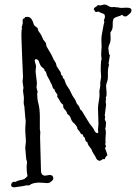

<svg xmlns="http://www.w3.org/2000/svg" viewBox="-20 -800 592 835"><path d="M531.2 -766.6Q551.8 -766.6 551.8 -755.9Q551.8 -749 547.9 -744.1L537.1 -734.4Q531.2 -728.5 524.9 -728.5Q518.6 -728.5 516.6 -731Q514.6 -733.4 510.7 -735.4Q502 -730.5 492.2 -728Q482.4 -725.6 474.6 -719.7Q469.7 -709 470.2 -696.8Q470.7 -684.6 469.2 -677.2Q467.8 -669.9 463.9 -664.6Q460 -659.2 460 -658.2Q460 -657.2 460.9 -638.7Q461.9 -620.1 456.5 -608.9Q451.2 -597.7 451.2 -588.9L454.1 -567.4V-564.5L458 -560.5V-559.6L452.1 -524.4L454.1 -517.6L451.2 -506.8Q449.2 -496.1 449.2 -486.3V-464.8Q449.2 -452.1 445.3 -442.9Q441.4 -433.6 441.4 -425.8L443.4 -398.4V-387.7Q443.4 -381.8 441.4 -378.9Q439.5 -376 439.5 -374L441.4 -372.1Q439.5 -362.3 439.5 -357.4L441.4 -343.8L435.5 -298.8L437.5 -290L435.5 -282.2L441.4 -266.6Q440.4 -265.6 440.4 -255.4Q440.4 -245.1 437.5 -242.2Q440.4 -233.4 440.4 -224.6L438.5 -192.4Q438.5 -183.6 439.5 -179.7Q437.5 -175.8 437.5 -172.9L441.4 -163.1L436.5 -156.2Q439.5 -148.4 442.4 -140.6Q445.3 -132.8 447.3 -125Q437.5 -117.2 435.5 -107.4Q434.6 -108.4 430.7 -108.4Q426.8 -108.4 421.9 -104.5Q417 -100.6 411.1 -100.6L410.2 -101.6Q402.3 -102.5 397.5 -113.3Q392.6 -124 387.2 -131.3Q381.8 -138.7 377.9 -150.4Q373 -157.2 366.7 -165.5Q360.4 -173.8 360.4 -181.6Q352.5 -183.6 351.1 -191.9Q349.6 -200.2 345.7 -205.1Q338.9 -206.1 341.8 -212.9Q338.9 -215.8 335.4 -216.3Q332 -216.8 328.6 -223.6Q325.2 -230.5 322.3 -232.9Q319.3 -235.4 317.4 -238.8Q315.4 -242.2 315.9 -244.1Q316.4 -246.1 311 -253.9Q305.7 -261.7 296.9 -268.6Q290 -276.4 287.6 -286.1Q285.2 -295.9 272.5 -304.7Q270.5 -315.4 261.7 -323.7Q252.9 -332 254.9 -343.8Q245.1 -351.6 243.2 -356Q241.2 -360.4 239.3 -363.3Q237.3 -366.2 234.9 -370.1Q232.4 -374 230.5 -377Q228.5 -379.9 228.5 -381.8Q228.5 -383.8 230.5 -385.7Q229.5 -387.7 228.5 -389.2Q227.5 -390.6 226.1 -393.6Q224.6 -396.5 222.7 -398.4Q220.7 -400.4 219.2 -402.8Q217.8 -405.3 218.3 -407.2Q218.8 -409.2 216.8 -411.1Q210 -414.1 208 -423.3Q206.1 -432.6 201.2 -438.5Q196.3 -451.2 189.9 -461.4Q183.6 -471.7 181.6 -480.5Q179.7 -489.3 178.2 -489.3Q176.8 -489.3 174.8 -491.2Q172.9 -493.2 173.8 -495.1Q174.8 -497.1 171.9 -499Q168.9 -503.9 164.6 -506.3Q160.2 -508.8 156.2 -515.6Q152.3 -522.5 149.4 -532.2Q146.5 -542 134.8 -543Q130.9 -540 130.9 -535.2L136.7 -513.7L134.8 -488.3L140.6 -438.5L138.7 -419.9L143.6 -400.4L141.6 -391.6Q141.6 -370.1 146.5 -351.6Q153.3 -327.1 153.3 -292V-238.3L155.3 -225.6L154.3 -203.1L158.2 -59.6Q158.2 -36.1 176.8 -36.1L195.3 -39.1Q211.9 -39.1 211.9 -23.4Q211.9 -18.6 205.1 -12.7Q195.3 -3.9 188.5 -3.9H182.6L151.4 -5.9Q122.1 -5.9 107.4 5.9Q104.5 6.8 101.6 6.3Q98.6 5.9 95.7 5.9L77.1 9.8L42 14.6Q28.3 14.6 28.3 3.9Q28.3 0 32.2 -4.9Q36.1 -9.8 40 -9.8L45.9 -8.8Q47.9 -8.8 49.8 -10.3Q51.8 -11.7 56.6 -13.7Q61.5 -15.6 69.8 -17.1Q78.1 -18.6 85.9 -21.5Q93.8 -27.3 99.6 -34.2Q95.7 -52.7 95.7 -75.2L97.7 -96.7Q97.7 -97.7 96.2 -100.6Q94.7 -103.5 93.8 -111.3Q92.8 -119.1 92.3 -127.9Q91.8 -136.7 90.8 -145.5Q89.8 -154.3 89.8 -157.2L92.8 -185.5L89.8 -232.4Q89.8 -247.1 91.3 -261.7Q92.8 -276.4 89.8 -290L85.9 -337.9Q85 -341.8 84 -344.7Q83 -347.7 83 -352.5L84 -375L80.1 -405.3L82 -418L78.1 -445.3L80.1 -464.8L76.2 -553.7L73.2 -638.7V-656.2Q73.2 -664.1 74.2 -671.9Q76.2 -673.8 76.2 -675.8L74.2 -679.7Q74.2 -683.6 77.1 -690.9Q80.1 -698.2 78.6 -708.5Q77.1 -718.8 86.9 -720.7Q88.9 -720.7 87.9 -725.6Q89.8 -726.6 100.6 -726.6Q118.2 -726.6 127.9 -691.4Q131.8 -686.5 143.6 -677.7Q144.5 -668 150.4 -660.6Q156.2 -653.3 159.7 -646.5Q163.1 -639.6 164.6 -635.7Q166 -631.8 168 -627.9L178.7 -614.3Q180.7 -610.4 180.7 -606.4Q180.7 -602.5 183.1 -597.2Q185.5 -591.8 191.9 -582Q198.2 -572.3 202.1 -564.9Q206.1 -557.6 209 -550.8Q211.9 -542 218.3 -533.2Q224.6 -524.4 224.6 -520Q224.6 -515.6 227.5 -510.3Q230.5 -504.9 235.4 -498.5Q240.2 -492.2 242.7 -487.3Q245.1 -482.4 245.1 -479Q245.1 -475.6 246.6 -474.1Q248 -472.7 249 -472.2Q250 -471.7 251.5 -469.7Q252.9 -467.8 252.9 -464.8Q252.9 -461.9 254.9 -459L258.8 -457Q260.7 -453.1 264.2 -441.9Q267.6 -430.7 274.9 -421.4Q282.2 -412.1 288.6 -397.5Q294.9 -382.8 301.8 -374L308.6 -363.3Q310.5 -359.4 311.5 -355.5Q312.5 -351.6 314.5 -348.6L322.3 -339.8Q325.2 -335 326.7 -330.1Q328.1 -325.2 331.1 -321.3L335 -319.3Q336.9 -315.4 343.8 -304.7Q350.6 -293.9 361.3 -275.9Q372.1 -257.8 379.4 -250Q386.7 -242.2 390.1 -232.9Q393.6 -223.6 403.3 -220.7Q408.2 -222.7 407.2 -227.1Q406.2 -231.4 406.2 -235.4L408.2 -261.7L406.2 -327.1Q406.2 -340.8 408.7 -353.5Q411.1 -366.2 412.1 -376Q413.1 -385.7 412.6 -391.6Q412.1 -397.5 412.1 -403.3L416 -425.8V-441.4L419.9 -465.8L418 -495.1Q418 -516.6 419.9 -538.1Q421.9 -538.1 421.9 -539.1L419.9 -563.5L421.9 -596.7L420.9 -627Q420.9 -642.6 424.3 -657.7Q427.7 -672.9 429.2 -683.6Q430.7 -694.3 432.1 -697.8Q433.6 -701.2 433.6 -704.6Q433.6 -708 431.6 -710L436.5 -725.6Q436.5 -737.3 430.7 -739.7Q424.8 -742.2 419.4 -744.1Q414.1 -746.1 412.1 -748Q410.2 -750 405.8 -749Q401.4 -748 397.5 -748Q393.6 -748 391.6 -752.9Q391.6 -756.8 387.7 -757.8Q388.7 -766.6 395.5 -769.5Q402.3 -772.5 406.2 -778.3Q412.1 -776.4 417 -776.4L433.6 -780.3Q441.4 -780.3 447.3 -776.4Q453.1 -772.5 458.5 -770.5Q463.9 -768.6 468.3 -769Q472.7 -769.5 477.5 -769.5H481.4L482.4 -767.6L487.3 -768.6L505.9 -765.6Z"/></svg>

Font: Mountains of Christmas
Style: Regular
Weight: 400
Designer: Crystal Kluge
Foundry: Font Diner, Inc DBA Tart Workshop
Version: Version 1.003